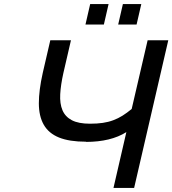

<svg xmlns="http://www.w3.org/2000/svg" viewBox="-20 -920 843 939"><path d="M400 -227Q319 -227 268.5 -247.5Q218 -268 194 -310Q170 -352 170 -415Q170 -478 189 -563L226 -723H327L290 -563Q277 -505 274.5 -459Q272 -413 285.5 -381Q299 -349 331.5 -332Q364 -315 420 -315Q455 -315 482.5 -319Q510 -323 534 -332Q558 -341 579.5 -354.5Q601 -368 624 -387L702 -723H803L636 -1H535L598 -274Q522 -226 400 -226ZM558 -800 581 -900H671L648 -800ZM398 -800 421 -900H511L488 -800Z"/></svg>

Font: Perun
Style: Italic
Weight: 400
Italic angle: -12°
Foundry: Copyright (c) Stefan Peev, Context Ltd, 2016
Version: Version 1.027